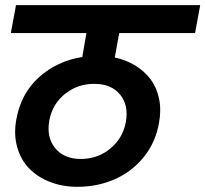

<svg xmlns="http://www.w3.org/2000/svg" viewBox="-20 -760 796 744"><path d="M293 -144Q358.9 -144 407.7 -184.6Q456.5 -225.1 467.8 -288.1Q479 -352.5 445.1 -393.8Q411.1 -435.1 345.2 -435.1Q279.8 -435.1 231 -395.3Q182.1 -355.5 170.9 -292Q159.7 -228 193.8 -186Q228 -144 293 -144ZM279.8 -36.1Q222.7 -36.1 174.6 -54.7Q126.5 -73.2 93.8 -106.4Q61 -139.6 46.9 -189Q32.7 -238.3 43 -295.9Q61 -397.9 131.3 -460.9Q201.7 -523.9 298.8 -539.1L314.9 -631.8H22L42 -740.2H755.9L735.8 -631.8H441.9L424.8 -537.1Q468.8 -527.8 503.9 -506.3Q539.1 -484.9 563 -453.4Q586.9 -421.9 596.2 -378.2Q605.5 -334.5 596.2 -284.2Q583 -208 536.9 -151.1Q490.7 -94.2 424.1 -65.2Q357.4 -36.1 279.8 -36.1Z"/></svg>

Font: SVN-Poppins SemiBold
Style: Italic
Weight: 600
Italic angle: -10°
Designer: Ninad Kale (Devanagari), Jonny Pinhorn (Latin)
Foundry: Indian Type Foundry
Version: Version 3.002 2017